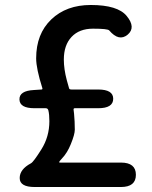

<svg xmlns="http://www.w3.org/2000/svg" viewBox="-20 -750 610 770"><path d="M119 0Q59 0 59 -36Q59 -71 104 -95Q114 -100 146 -151Q178 -202 178 -264Q178 -291 174 -307Q172 -316 163 -316H118Q59 -316 58 -351Q57 -386 116 -389L146 -391Q151 -391 150 -396Q125 -475 125 -516Q125 -614 185.5 -672Q246 -730 344 -730Q452 -730 488 -686Q526 -640 492 -611Q457 -582 418 -628Q412 -635 353 -635Q298 -635 267 -602Q236 -569 236 -511Q236 -473 248 -428Q256 -399 257 -396Q258 -391 267 -391H374Q434 -391 434 -354Q434 -316 374 -316H280Q275 -316 275 -311L277 -294Q280 -262 280 -230Q280 -211 264 -172Q250 -137 229 -115Q217 -102 217 -100Q217 -98 222 -98H465Q525 -98 525 -49Q525 0 465 0Z"/></svg>

Font: Resource Han Rounded KR Medium
Style: Regular
Weight: 500
Designer: Cyano Hao (round all glyphs); Ryoko NISHIZUKA 西塚涼子 (kana, bopomofo & ideographs); Paul D. Hunt (Latin, Greek & Cyrillic)
Foundry: Cyano Hao
Version: 0.990